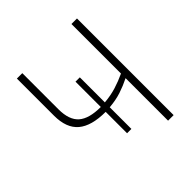

<svg xmlns="http://www.w3.org/2000/svg" viewBox="-189 -859 1003 1003"><g transform="rotate(-45 312.5 -357.0)"><path d="M529 -714V0H488V-314Q450 -295 410.5 -282Q371 -269 322 -265V-105H290V-263Q186 -263 135.5 -305.5Q85 -348 85 -440V-714H125V-447Q125 -368 164.5 -333.5Q204 -299 290 -299V-486H322V-301Q369 -305 409.5 -317.5Q450 -330 488 -348V-714Z"/></g></svg>

Font: Noto Sans Disp ExtLt
Style: Regular
Weight: 200
Designer: Monotype Design Team
Foundry: Monotype Imaging Inc.
Version: Version 2.000;GOOG;noto-source:20170915:90ef993387c0